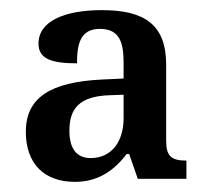

<svg xmlns="http://www.w3.org/2000/svg" viewBox="-20 -739 406 379"><path d="M128 -380C177 -380 208 -406 230 -435H235L252 -386H348V-422C318 -422 308 -431 308 -461V-611C308 -690 266 -719 181 -719C107 -719 56 -697 56 -653C56 -623 81 -614 132 -614C132 -651 138 -682 177 -682C217 -682 224 -654 224 -614V-584L181 -582C79 -577 31 -546 31 -479C31 -415 68 -380 128 -380ZM159 -427C135 -427 117 -441 117 -481C117 -524 136 -549 196 -551L224 -552V-506C224 -459 200 -427 159 -427Z"/></svg>

Font: Noto Serif Myanmar SemiCondensed Medium
Style: Regular
Weight: 500
Width: 4
Designer: Ben Mitchell and the Monotype Design Team
Foundry: Monotype Imaging Inc.
Version: Version 2.106